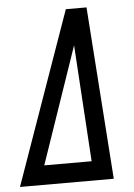

<svg xmlns="http://www.w3.org/2000/svg" viewBox="-66 -791 579 832"><g transform="rotate(-5 223.0 -375.0)"><path d="M-13 0H395L342 -750H252ZM100 -84 274 -591 306 -84Z"/></g></svg>

Font: Mohave
Style: Italic
Weight: 400
Italic angle: -8°
Designer: Gumpita Rahayu
Foundry: Tokotype
Version: Version 2.002;PS 002.002;hotconv 1.0.88;makeotf.lib2.5.64775